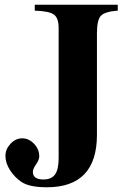

<svg xmlns="http://www.w3.org/2000/svg" viewBox="-20 -696 540 812"><path d="M478 -676V-651Q423 -647 406.5 -629Q390 -611 390 -556V-126Q390 96 178 96Q104 96 70 73Q41 53 22 23Q3 -7 3 -37Q3 -65 24.5 -88Q46 -111 74 -111Q102 -111 124 -88Q146 -65 146 -35Q146 -20 132.5 -1Q119 18 119 31Q119 63 164 63Q198 63 213 41.5Q228 20 228 -27V-577Q228 -620 208 -634.5Q188 -649 127 -651V-676Z"/></svg>

Font: STIX MathJax Main
Style: Bold
Weight: 700
Designer: MicroPress Inc., with final additions and corrections provided by Coen Hoffman, Elsevier (retired)
Version: Version 1.1.1